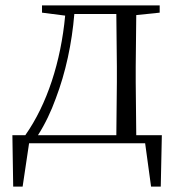

<svg xmlns="http://www.w3.org/2000/svg" viewBox="-20 -532 660 713"><path d="M136 -485 222 -474C206 -303 155 -145 74 -30H26L29 161H64L88 0H519L541 161H577L581 -30H486L484 -227V-285L486 -476L573 -485V-512H136ZM412 -30H121C148 -72 170 -119 187 -166C224 -263 247 -371 256 -480H412L414 -285V-227Z"/></svg>

Font: Noto Serif TC Light
Style: Regular
Weight: 300
Designer: Ryoko NISHIZUKA 西塚涼子 (kana & ideographs); Frank Grießhammer (Latin, Greek & Cyrillic); Wenlong ZHANG 张文龙 (bopomofo); San
Foundry: Adobe
Version: Version 2.001;hotconv 1.1.0;makeotfexe 2.6.0